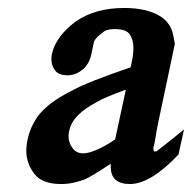

<svg xmlns="http://www.w3.org/2000/svg" viewBox="-20 -462 482 482"><path d="M306 0Q283 0 270.5 -10.5Q258 -21 258 -44Q258 -47 258 -51Q207 -17 191 -11Q177 -6 163 -3Q149 0 133 0Q85 0 65.5 -26.5Q46 -53 46 -83Q46 -98 50 -115Q54 -132 61 -146.5Q68 -161 77 -173Q104 -206 156 -232Q179 -245 217 -260Q255 -275 308 -293L309 -298Q315 -324 315 -342Q315 -360 306.5 -374.5Q298 -389 268 -389Q250 -389 241 -383Q216 -365 215 -353L210 -329Q205 -302 187.5 -287.5Q170 -273 150 -273Q127 -273 118 -285.5Q109 -298 109 -313Q109 -321 111 -329Q121 -371 170 -408Q219 -442 292 -442Q347 -442 381 -422Q409 -405 415 -373L419 -352L378 -158Q372 -130 370 -114Q367 -97 365 -91Q365 -84 367 -82H373Q375 -84 392 -97Q409 -110 442 -137L428 -74Q358 0 306 0ZM296 -237Q269 -227 251 -219.5Q233 -212 225 -207Q193 -190 176 -173Q159 -156 154 -135Q152 -127 152 -120Q152 -105 161.5 -91Q171 -77 189 -77Q202 -77 223 -86Q244 -95 269 -112Z"/></svg>

Font: New Athena Unicode
Style: Bold Italic
Weight: 700
Designer: J. Rusten 1997; rev. by R. Hancock 2001, 2002, rev. by D. Mastronarde 2002-2021
Foundry: Society for Classical Studies (formerly American Philological Association)
Version: Version 5.008